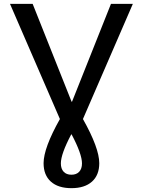

<svg xmlns="http://www.w3.org/2000/svg" viewBox="-20 -750 744 1000"><path d="M353 -50H351Q297 52 297 101Q297 129 311.5 144.5Q326 160 352 160Q378 160 392.5 144.5Q407 129 407 101Q407 52 353 -50ZM207 100Q207 21 292 -130L32 -730H150L353 -220H355L558 -730H672L412 -130Q497 21 497 100Q497 162 459 196Q421 230 352 230Q283 230 245 196Q207 162 207 100Z"/></svg>

Font: Mplus 1p Medium
Style: Regular
Weight: 500
Version: Version 1.061